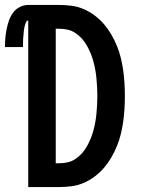

<svg xmlns="http://www.w3.org/2000/svg" viewBox="-55 -755 575 775"><path d="M59 0V-672Q53 -672 50.5 -666.5Q48 -661 46.5 -655.5Q45 -650 43.5 -644.5Q42 -639 41.5 -633.5Q41 -628 40.5 -622Q40 -616 39.5 -610.5Q39 -605 38.5 -599.5Q38 -594 38 -588Q38 -582 38 -576.5Q38 -571 38 -565H-35Q-35 -583 -33.5 -601Q-32 -619 -28.5 -636.5Q-25 -654 -19 -671.5Q-13 -689 -2.5 -703.5Q8 -718 24.5 -726.5Q41 -735 59 -735H185Q210 -735 235.5 -731.5Q261 -728 284.5 -717.5Q308 -707 328.5 -691.5Q349 -676 365.5 -656.5Q382 -637 395 -614.5Q408 -592 417.5 -568.5Q427 -545 433 -520Q439 -495 442.5 -469.5Q446 -444 447.5 -418.5Q449 -393 449 -368Q449 -342 447.5 -316.5Q446 -291 442.5 -265.5Q439 -240 433 -215Q427 -190 417.5 -166.5Q408 -143 395 -120.5Q382 -98 365.5 -78.5Q349 -59 328.5 -43.5Q308 -28 284.5 -17.5Q261 -7 235.5 -3.5Q210 0 185 0ZM170 -96H185Q202 -96 219 -100Q236 -104 250.5 -114Q265 -124 276.5 -137Q288 -150 296.5 -165.5Q305 -181 311.5 -197Q318 -213 322.5 -230Q327 -247 330 -264Q333 -281 334.5 -298Q336 -315 337 -332.5Q338 -350 338 -368Q338 -385 337 -402.5Q336 -420 334.5 -437Q333 -454 330 -471Q327 -488 322.5 -505Q318 -522 311.5 -538Q305 -554 296.5 -569.5Q288 -585 276.5 -598Q265 -611 250.5 -621Q236 -631 219 -635Q202 -639 185 -639H170Z"/></svg>

Font: Zed Mono
Style: Bold
Weight: 700
Monospace: yes
Designer: Belleve Invis
Foundry: Belleve Invis
Version: Version 1.0.0; ttfautohint (v1.8.4)